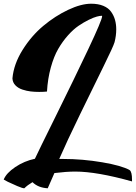

<svg xmlns="http://www.w3.org/2000/svg" viewBox="-20 -809 731 1034"><path d="M471 -789Q509 -789 536.5 -777.5Q564 -766 578.5 -745.5Q593 -725 599.5 -701.5Q606 -678 606 -651Q606 -617 597 -582Q591 -560 537.5 -451.5Q484 -343 411.5 -194Q339 -45 299 47Q309 47 319 47Q425 47 530.5 65Q636 83 678 107Q691 116 691 159V168Q501 115 386 115Q337 115 273 123L237 205Q185 202 155 172Q128 188 111 205Q101 205 73 193Q45 181 22 170L0 158Q14 123 62.5 90.5Q111 58 168 46Q184 11 282.5 -188Q381 -387 455.5 -544.5Q530 -702 530 -722Q530 -724 529 -724Q528 -724 527 -724Q518 -724 501 -719.5Q484 -715 457.5 -702Q431 -689 403 -670Q375 -651 346 -618.5Q317 -586 293.5 -545.5Q270 -505 253.5 -445Q237 -385 233 -316Q215 -314 191 -314Q167 -314 145.5 -316.5Q124 -319 101 -326.5Q78 -334 63 -349.5Q48 -365 47 -387Q54 -464 101.5 -540Q149 -616 213 -669.5Q277 -723 347 -756Q417 -789 471 -789Z"/></svg>

Font: Vervelle
Style: Script
Weight: 400
Monospace: yes
Designer: Nur Solikh
Foundry: Astageni Type
Version: Version 1.0